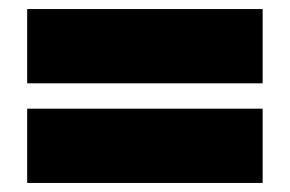

<svg xmlns="http://www.w3.org/2000/svg" viewBox="-20 -602 640 424"><path d="M560 -418H40V-582H560ZM560 -198H40V-362H560Z"/></svg>

Font: Tanohe Sans Black
Style: Regular
Weight: 900
Designer: Village Type and Design LLC & Cristiano Sobral
Foundry: Cooper Hewitt Smithsonian Design Museum
Version: Version 1.00;March 11, 2020;FontCreator 12.0.0.2522 64-bit; 